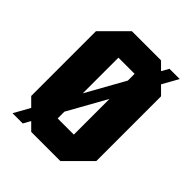

<svg xmlns="http://www.w3.org/2000/svg" viewBox="-164 -658 755 755"><g transform="rotate(45 214.0 -280.0)"><path d="M33 -100V-460L133 -560H295L395 -460V-100L295 0H133ZM169 -111H259V-449H169ZM29 0 342 -560H399L86 0Z"/></g></svg>

Font: Tektur Condensed SemiBold
Style: Regular
Weight: 600
Width: 3
Designer: Adam Jagosz
Foundry: Adam Jagosz
Version: Version 1.005;gftools[0.9.30]